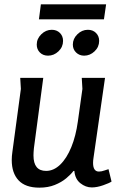

<svg xmlns="http://www.w3.org/2000/svg" viewBox="-20 -851 545 883"><path d="M179 -493 136 -170Q134 -150 134 -136Q134 -65 192 -65Q227 -65 257 -94Q287 -123 308 -174.5Q329 -226 338 -292L359 -442L356 -493H463L410 -125Q409 -119 408.5 -113Q408 -107 408 -102Q408 -62 435 -62Q447 -62 460.5 -67Q474 -72 479 -73L493 -16Q483 -9 454.5 1Q426 11 402 11Q374 11 349.5 -8.5Q325 -28 322 -65H318Q306 -49 284.5 -31Q263 -13 232 -0.5Q201 12 161 12Q97 12 65.5 -21.5Q34 -55 34 -115Q34 -133 37 -153L76 -442L73 -493ZM168 -831H468L458 -762H159ZM270 -663Q270 -635 249 -615Q228 -595 201 -595Q178 -595 163.5 -609.5Q149 -624 149 -646Q149 -673 170 -693.5Q191 -714 218 -714Q241 -714 255.5 -699.5Q270 -685 270 -663ZM436 -663Q436 -635 415 -615Q394 -595 367 -595Q345 -595 330 -609.5Q315 -624 315 -646Q315 -673 336 -693.5Q357 -714 384 -714Q407 -714 421.5 -699.5Q436 -685 436 -663Z"/></svg>

Font: Rosario SemiBold
Style: Italic
Weight: 600
Italic angle: -8.05°
Designer: Hector Gatti
Foundry: Omnibus Type
Version: Version 1.101; ttfautohint (v1.8.1.43-b0c9)